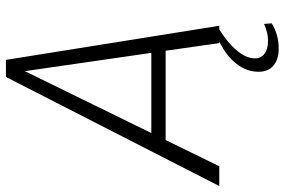

<svg xmlns="http://www.w3.org/2000/svg" viewBox="-196 -568 935 630"><g transform="rotate(-90 271.0 -252.5)"><path d="M510 172Q473 195 427 195Q392 195 371.5 178Q351 161 351 129Q351 90 377 56.5Q403 23 450 0H445L420 -176H127L41 0H-24L334 -700H390L502 0H490Q445 28 420 58.5Q395 89 395 117Q395 137 410 148.5Q425 160 453 160Q479 160 508 147ZM413 -223 353 -638 150 -223Z"/></g></svg>

Font: Sarabun ExtraLight
Style: Italic
Weight: 275
Italic angle: -10°
Designer: Suppakit Chalermlarp | Katatrad Co.,Ltd.
Foundry: Cadson Demak Co.,Ltd.
Version: Version 1.000; ttfautohint (v1.6)